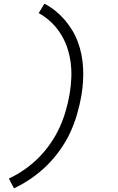

<svg xmlns="http://www.w3.org/2000/svg" viewBox="-20 -861 640 1042"><path d="M56 161 28 108Q73 87 114.5 58Q156 29 191 -6.5Q226 -42 254.5 -83.5Q283 -125 303 -168.5Q323 -212 336.5 -258.5Q350 -305 358 -352Q365 -394 367 -438Q369 -482 363 -525Q357 -568 343.5 -606.5Q330 -645 307.5 -680Q285 -715 255.5 -742.5Q226 -770 190 -790L221 -841Q252 -825 279.5 -803Q307 -781 330 -754.5Q353 -728 371.5 -697.5Q390 -667 402.5 -633.5Q415 -600 422 -564.5Q429 -529 431 -492Q433 -455 430.5 -417.5Q428 -380 422 -343Q413 -292 398 -240.5Q383 -189 361 -141.5Q339 -94 306.5 -48Q274 -2 235 36.5Q196 75 150.5 106.5Q105 138 56 161Z"/></svg>

Font: Iosevka Curly Slab LtEx
Style: Italic
Weight: 300
Width: 7
Italic angle: -9°
Monospace: yes
Designer: Belleve Invis
Foundry: Belleve Invis
Version: Version 11.1.0; ttfautohint (v1.8.3)